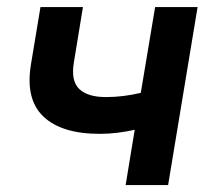

<svg xmlns="http://www.w3.org/2000/svg" viewBox="-20 -536 604 556"><path d="M269 -148.4Q158.2 -148.4 105.5 -198.7Q52.7 -249 69.8 -350.6L97.2 -515.6H220.2L193.8 -354.5Q185.1 -301.3 209.7 -278.1Q234.4 -254.9 286.6 -254.9Q313 -254.9 337.9 -258.1Q362.8 -261.2 387.7 -267.1L429.2 -515.6H552.2L466.8 0H343.8L370.1 -160.2Q346.2 -154.8 320.6 -151.6Q294.9 -148.4 269 -148.4Z"/></svg>

Font: Inter Display SemiBold
Style: Italic
Weight: 600
Italic angle: -9.39999°
Designer: Rasmus Andersson
Foundry: rsms
Version: Version 4.000;git-a52131595